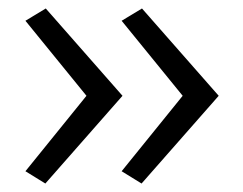

<svg xmlns="http://www.w3.org/2000/svg" viewBox="-20 -562 574 453"><path d="M88 -542 40 -513 184 -336 40 -158 87 -129 269 -336ZM267 -158 314 -129 496 -336 315 -542 267 -513 411 -336Z"/></svg>

Font: LT Wave Light
Style: Regular
Weight: 300
Designer: Daniel Lyons
Version: Version 2.5 (Glyphs App)